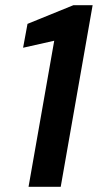

<svg xmlns="http://www.w3.org/2000/svg" viewBox="-20 -720 377 740"><path d="M90 0 189 -563 69 -536 86 -628 263 -700H337L214 0Z"/></svg>

Font: DM Sans 36pt SemiBold
Style: Italic
Weight: 600
Italic angle: -10°
Designer: Colophon Foundry, Jonny Pinhorn
Foundry: Colophon Foundry
Version: Version 4.004;gftools[0.9.30]